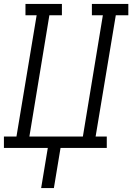

<svg xmlns="http://www.w3.org/2000/svg" viewBox="-33 -755 675 980"><path d="M177 205 211 0H-13V-58H51L154 -677H97V-735H283V-677H219L117 -58H390L492 -677H436V-735H622V-677H558L455 -58H512V0H276L242 205Z"/></svg>

Font: Iosevka Curly Slab LtEx
Style: Italic
Weight: 300
Width: 7
Italic angle: -9°
Monospace: yes
Designer: Belleve Invis
Foundry: Belleve Invis
Version: Version 11.1.0; ttfautohint (v1.8.3)